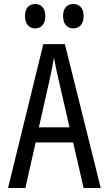

<svg xmlns="http://www.w3.org/2000/svg" viewBox="-20 -933 540 953"><path d="M344 -792C373 -792 395 -812 395 -854C395 -894 373 -913 344 -913C315 -913 293 -895 293 -854C293 -812 315 -792 344 -792ZM155 -792C183 -792 205 -812 205 -854C205 -894 183 -913 155 -913C126 -913 104 -895 104 -854C104 -812 126 -792 155 -792ZM20 0H106L157 -226H343L395 0H480L302 -714H195ZM226 -536C234 -571 243 -616 248 -647C253 -616 263 -572 271 -536L325 -301H173Z"/></svg>

Font: Noto Sans Mono ExtraCondensed
Style: Regular
Weight: 400
Width: 2
Designer: Monotype Design Team
Foundry: Monotype Imaging Inc.
Version: Version 2.014